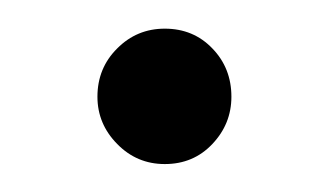

<svg xmlns="http://www.w3.org/2000/svg" viewBox="-20 -296 229 134"><path d="M95 -181.5Q75.5 -181.5 61.8 -195.5Q48 -209.5 48 -228.5Q48 -248.5 61.8 -262.2Q75.5 -276 95 -276Q115 -276 128.2 -262.2Q141.5 -248.5 141.5 -228.5Q141.5 -209.5 128.2 -195.5Q115 -181.5 95 -181.5Z"/></svg>

Font: Fraunces 144pt SuperSoft Light
Style: Regular
Weight: 300
Version: Version 1.000;[0bf87f6ff]